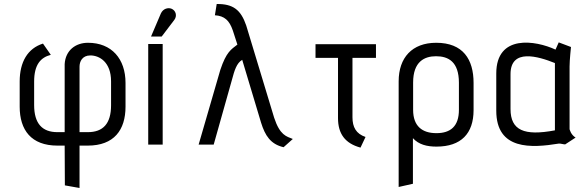

<svg xmlns="http://www.w3.org/2000/svg" viewBox="-20 -720 2921 956"><path d="M376 216V5H417C548 5 605 -73 605 -189V-307C605 -427 536 -507 418 -507C356 -507 306 -469 302 -401V-62H266C190 -62 150 -105 150 -197V-314C150 -399 183 -434 233 -447L194 -503C118 -479 78 -412 78 -314V-189C78 -73 135 5 266 5H302L303 203ZM533 -196C533 -104 493 -62 417 -62H376V-388C376 -413 389 -444 430 -444C475 -444 533 -411 533 -315Z M785 -538 848 -621C863 -641 856 -668 833 -677C816 -683 792 -677 781 -653L732 -538ZM790 0V-501H718V0Z M1438 -28C1406 -41 1374 -46 1345 -134L1206 -593C1179 -672 1140 -701 1059 -700L1050 -644C1098 -641 1122 -618 1139 -569L1162 -498C1131 -474 1107 -462 1077 -372L969 0H1044L1135 -323C1147 -368 1158 -406 1186 -422L1280 -109C1300 -45 1327 -2 1392 13Z M1800 -38C1753 -54 1735 -87 1735 -136V-432H1852V-500H1551V-432H1663V-132C1663 -54 1698 -6 1775 15Z M2036 195V-32C2065 0 2106 10 2153 10C2276 10 2338 -55 2338 -172V-307C2338 -424 2286 -507 2152 -507C2032 -507 1965 -433 1965 -315V211ZM2265 -173C2265 -91 2223 -57 2153 -57C2082 -57 2037 -92 2037 -173V-309C2037 -414 2094 -440 2151 -440C2212 -440 2265 -413 2265 -308Z M2846 -35C2822 -49 2816 -77 2816 -77V-389C2816 -421 2823 -486 2823 -486L2762 -509L2746 -473C2647 -519 2451 -551 2451 -354V-169C2451 29 2627 17 2762 -5C2771 -6 2785 -1 2794 -1ZM2743 -71C2590 -42 2522 -71 2522 -177V-351C2522 -480 2659 -440 2743 -406Z"/></svg>

Font: Advent Pro
Style: Medium
Weight: 500
Designer: Andreas Kalpakidis
Foundry: Andreas Kalpakidis
Version: Version 2.002 2008